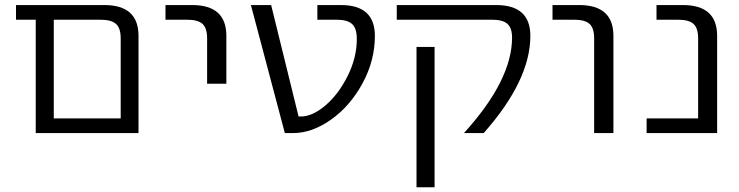

<svg xmlns="http://www.w3.org/2000/svg" viewBox="-20 -540 3000 779"><path d="M44.9 -460V-519.5H403.3Q542 -519.5 542 -394.5V0H125V-460ZM198.2 -59.6H469.7V-384.8Q469.7 -425.8 450.7 -442.9Q431.6 -460 387.7 -460H198.2Z M651.4 -460V-519.5H759.8Q898.4 -519.5 898.4 -394.5V-200.2H820.3V-384.8Q820.3 -425.8 801.8 -442.9Q783.2 -460 739.3 -460Z M998 -519.5H1080.1L1191.4 -67.4H1201.2Q1247.1 -67.4 1299.8 -111.8Q1352.5 -156.2 1390.1 -231Q1427.7 -305.7 1427.7 -381.8Q1427.7 -424.8 1408.7 -442.4Q1389.6 -460 1345.7 -460H1267.6V-519.5H1363.3Q1501 -519.5 1501 -394.5Q1501 -293.9 1450.7 -201.7Q1400.4 -109.4 1323.2 -54.7Q1246.1 0 1168 0H1135.7Z M1589.8 -460V-519.5H1993.2Q2131.8 -519.5 2131.8 -394.5Q2131.8 -213.9 1942.4 0H1862.3Q2057.6 -214.8 2057.6 -387.7Q2057.6 -425.8 2039.1 -442.9Q2020.5 -460 1976.6 -460ZM1669.9 219.7V-349.6H1743.2V219.7Z M2221.7 -460V-519.5H2330.1Q2468.8 -519.5 2468.8 -394.5V0H2390.6V-384.8Q2390.6 -425.8 2372.1 -442.9Q2353.5 -460 2309.6 -460Z M2603.5 0V-59.6H2812.5V-384.8Q2812.5 -425.8 2793.9 -442.9Q2775.4 -460 2731.4 -460H2643.6V-519.5H2751Q2889.6 -519.5 2889.6 -394.5V0Z"/></svg>

Font: GenEi M Gothic v2 Regular
Style: Regular
Weight: 400
Version: Version 2.0